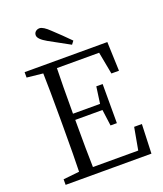

<svg xmlns="http://www.w3.org/2000/svg" viewBox="-168 -1058 991 1167"><g transform="rotate(-20 327.5 -474.5)"><path d="M52 0V-36L156 -47Q159 -142 159 -337V-392Q159 -587 156 -683L52 -694V-729H587L594 -541H545L518 -685H245Q242 -591 242 -391H417L432 -499H473V-246H432L418 -351H242Q242 -142 245 -45H538L564 -189H614L607 0ZM380 -787Q330 -814 247 -860Q192 -891 192 -916Q192 -931 202.5 -940Q213 -949 228 -949Q251 -949 292 -909Q345 -860 396 -808Z"/></g></svg>

Font: GenRyuMin TW R
Style: Regular
Weight: 400
Version: Version 1.501;PS 1;hotconv 16.6.51;makeotf.lib2.5.65220